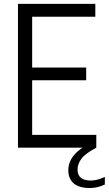

<svg xmlns="http://www.w3.org/2000/svg" viewBox="-20 -760 560 988"><path d="M72.5 0V-740H470.5V-674H145.5V-412.5H423.5V-347H145.5V-66H475.5V0ZM442 207.5Q388 207.5 359.8 184Q331.5 160.5 331.5 116.5Q331.5 75 359.2 40.2Q387 5.5 451 -28L475.5 0Q419.5 29.5 399.2 56.5Q379 83.5 379 112.5Q379 169 447.5 169Q463 169 480.2 164.8Q497.5 160.5 519.5 150.5V189.5Q481.5 207.5 442 207.5Z"/></svg>

Font: Encode Sans Condensed
Style: Regular
Weight: 400
Width: 3
Designer: Multiple Designers
Foundry: Impallari Type
Version: Version 3.000; ttfautohint (v1.8.3) -l 8 -r 50 -G 200 -x 14 